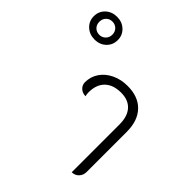

<svg xmlns="http://www.w3.org/2000/svg" viewBox="-432 -991 1149 1149"><g transform="rotate(45 142.5 -416.0)"><path d="M-205 -745Q-205 -786 -176 -813.5Q-147 -841 -103 -841Q-60 -841 -31 -813.5Q-2 -786 -2 -745Q-2 -704 -30.5 -676.5Q-59 -649 -103 -649Q-147 -649 -176 -676.5Q-205 -704 -205 -745ZM-48 -745Q-48 -770 -64 -785.5Q-80 -801 -103 -801Q-127 -801 -142.5 -785Q-158 -769 -158 -745Q-158 -720 -142.5 -704.5Q-127 -689 -103 -689Q-80 -689 -64 -705Q-48 -721 -48 -745ZM362 -395Q362 -464 329 -500.5Q296 -537 234 -537Q168 -537 131.5 -501.5Q95 -466 95 -401Q95 -382 99 -371Q72 -371 54.5 -387.5Q37 -404 37 -428Q37 -475 62.5 -512.5Q88 -550 133 -571.5Q178 -593 234 -593Q324 -593 374 -541Q424 -489 424 -395V-55Q424 -28 406.5 -9.5Q389 9 362 9Z"/></g></svg>

Font: K2D ExtraLight
Style: Regular
Weight: 275
Designer: Katatrad Aksorn Co.,Ltd.
Foundry: Cadson Demak Co.,Ltd.
Version: Version 1.000; ttfautohint (v1.6)